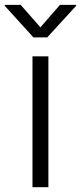

<svg xmlns="http://www.w3.org/2000/svg" viewBox="-52 -781 338 801"><path d="M83.5 0V-545.9H149.9V0ZM34.2 -760.7 116.7 -667 198.2 -760.7H265.6V-756.8L145 -625H87.4L-32.2 -756.8V-760.7Z"/></svg>

Font: Inter Light
Style: Regular
Weight: 300
Designer: Rasmus Andersson
Foundry: rsms
Version: Version 4.000;git-a52131595